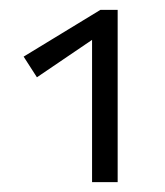

<svg xmlns="http://www.w3.org/2000/svg" viewBox="-20 -776 335 390"><path d="M219 -756V-406H167V-695L55 -619L28 -661L184 -756Z"/></svg>

Font: Ysabeau
Style: Regular
Weight: 400
Designer: Christian Thalmann (Catharsis Fonts)
Version: Version 0.003